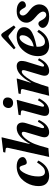

<svg xmlns="http://www.w3.org/2000/svg" viewBox="1102 -1888 799 3042"><g transform="rotate(-90 1501.0 -367.5)"><path d="M73 -155Q73 -202 85.5 -250.5Q98 -299 124 -344Q150 -389 186 -424.5Q222 -460 273.5 -481Q325 -502 384 -502Q452 -502 492.5 -475Q533 -448 533 -405Q533 -380 504 -361Q475 -342 446 -342Q416 -342 405 -389Q395 -428 385.5 -442Q376 -456 361 -456Q314 -456 270 -360Q226 -264 226 -162Q226 -54 297 -54Q341 -54 376.5 -88Q412 -122 448 -180L478 -159Q392 12 234 12Q162 12 117.5 -28.5Q73 -69 73 -155Z M535 12 678 -633Q688 -673 662 -676L604 -683L612 -715L841 -742L846 -737L739 -295H744Q790 -383 854.5 -442.5Q919 -502 992 -502Q1050 -502 1070.5 -459Q1091 -416 1068 -347L996 -115Q983 -68 1007 -68Q1023 -68 1047.5 -98Q1072 -128 1093 -167L1122 -152Q1047 12 926 12Q877 12 857 -20Q837 -52 855 -113L929 -364Q937 -392 931.5 -407Q926 -422 909 -422Q873 -422 821 -356.5Q769 -291 739 -213Q714 -151 674 0Z M1310 -632Q1310 -667 1332.5 -693.5Q1355 -720 1397 -720Q1432 -720 1454.5 -701Q1477 -682 1477 -647Q1477 -606 1453.5 -582.5Q1430 -559 1391 -559Q1355 -559 1332.5 -579Q1310 -599 1310 -632ZM1193 -107 1270 -392Q1280 -431 1253 -434L1195 -440L1203 -473L1433 -502L1439 -496L1336 -115Q1323 -68 1347 -68Q1363 -68 1387 -97.5Q1411 -127 1433 -166L1463 -149Q1383 12 1263 12Q1161 12 1193 -107Z M1504 12 1607 -391Q1619 -431 1592 -434L1532 -440L1540 -473L1773 -502L1778 -497L1710 -280H1716Q1768 -377 1834 -439.5Q1900 -502 1972 -502Q2012 -502 2033.5 -482Q2055 -462 2056 -429.5Q2057 -397 2047 -357L1972 -115Q1958 -68 1983 -68Q2000 -68 2024 -97.5Q2048 -127 2069 -166L2098 -148Q2020 12 1897 12Q1850 12 1831.5 -19Q1813 -50 1829 -107L1905 -363Q1923 -422 1885 -422Q1852 -422 1797.5 -349.5Q1743 -277 1717 -213Q1677 -111 1645 0Z M2240 -547 2420 -720Q2447 -747 2468 -747Q2485 -747 2504 -719L2618 -547L2589 -520L2476 -616Q2457 -633 2446 -633Q2434 -633 2408 -616L2263 -520ZM2132 -161Q2132 -286 2213 -388Q2304 -502 2443 -502Q2508 -502 2549.5 -470Q2591 -438 2591 -386Q2591 -328 2545 -286Q2476 -225 2281 -187V-163Q2281 -117 2299.5 -85.5Q2318 -54 2359 -54Q2402 -54 2439 -84Q2476 -114 2519 -176L2549 -152Q2458 12 2295 12Q2265 12 2238.5 4Q2212 -4 2187 -22.5Q2162 -41 2147 -76.5Q2132 -112 2132 -161ZM2285 -232Q2369 -249 2416 -299.5Q2463 -350 2463 -412Q2463 -456 2426 -456Q2382 -456 2339 -387Q2296 -318 2285 -232Z M2580 -89Q2580 -116 2601.5 -137Q2623 -158 2646 -158Q2675 -158 2690 -128Q2716 -75 2738.5 -54.5Q2761 -34 2786 -34Q2809 -34 2823.5 -48.5Q2838 -63 2838 -86Q2835 -135 2752 -202Q2665 -272 2662 -340Q2659 -407 2708 -454.5Q2757 -502 2844 -502Q2921 -502 2961.5 -473.5Q3002 -445 3002 -415Q3002 -387 2981 -371.5Q2960 -356 2936 -356Q2910 -356 2897 -382Q2876 -422 2859.5 -439Q2843 -456 2823 -456Q2803 -456 2789 -441.5Q2775 -427 2776 -404Q2777 -377 2797 -352.5Q2817 -328 2861 -295Q2952 -226 2952 -145Q2952 -77 2904.5 -32.5Q2857 12 2760 12Q2674 12 2627 -19.5Q2580 -51 2580 -89Z"/></g></svg>

Font: Lingua Franca
Style: Bold Italic
Weight: 700
Italic angle: -13°
Version: Version 1.19